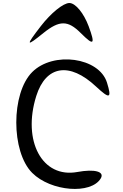

<svg xmlns="http://www.w3.org/2000/svg" viewBox="-20 -1220 818 1276"><path d="M194 -71C318 53 586 74 650 -35C676 -80 609 -98 494 -77C261 -34 127 -282 221 -582C285 -785 442 -810 618 -645C710 -559 724 -565 691 -671C639 -839 334 -881 194 -741C53 -600 53 -212 194 -71ZM251 -1046C149 -914 152 -906 269 -1001C375 -1086 431 -1086 516 -1001C604 -913 615 -922 569 -1046C536 -1134 481 -1200 441 -1200C401 -1200 319 -1134 251 -1046Z"/></svg>

Font: Venom Sans
Style: Regular
Weight: 400
Version: Version 1.001